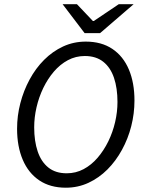

<svg xmlns="http://www.w3.org/2000/svg" viewBox="-20 -862 673 894"><path d="M286.3 12Q213.7 12 163 -22.1Q112.3 -56.2 85.9 -118.2Q59.5 -180.2 59.5 -262.6Q59.5 -323 74.7 -381.5Q89.8 -440 118 -492Q146.1 -544 185.5 -583.4Q224.8 -622.8 273.8 -645.6Q322.8 -668.3 379.4 -668.3Q452.6 -668.3 503.3 -634.2Q553.9 -600.2 580 -538.5Q606.1 -476.8 606.1 -393.7Q606.1 -333.3 591.2 -274.8Q576.4 -216.3 547.9 -164.3Q519.5 -112.3 480.2 -72.9Q440.8 -33.5 391.8 -10.7Q342.8 12 286.3 12ZM290.7 -55.1Q333.1 -55.1 369.4 -74.5Q405.7 -93.9 434.6 -127.6Q463.5 -161.4 484.4 -204Q505.2 -246.7 516.1 -293.8Q527 -340.9 527 -387.3Q527 -451.4 510.8 -499.5Q494.5 -547.7 460.8 -574.4Q427 -601.2 374.9 -601.2Q332.6 -601.2 296.2 -581.8Q259.9 -562.4 231 -528.7Q202.1 -494.9 181.5 -452.3Q161 -409.6 150.1 -362.5Q139.2 -315.5 139.2 -269.1Q139.2 -204.9 155.5 -156.8Q171.7 -108.7 205.2 -81.9Q238.6 -55.1 290.7 -55.1ZM374.1 -707.6 271.6 -842.3H338.4L412.6 -764.1H416.6L532.8 -842.3H602.1L445.8 -707.6Z"/></svg>

Font: Source Sans 3 VF
Style: Italic
Weight: 200
Italic angle: -11°
Designer: Paul D. Hunt
Foundry: Adobe Systems Incorporated
Version: Version 3.042;hotconv 1.0.118;makeotfexe 2.5.65603